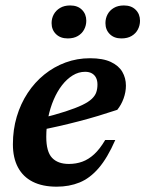

<svg xmlns="http://www.w3.org/2000/svg" viewBox="-20 -690 546 722"><path d="M300 -420Q275.5 -420 253.5 -406.5Q231.5 -393 213.2 -369.5Q195 -346 181.8 -315Q168.5 -284 161.2 -248.2Q154 -212.5 154 -175.5Q154 -119.5 175.8 -96.5Q197.5 -73.5 239 -73.5Q266 -73.5 289.5 -82Q313 -90.5 334.2 -110Q355.5 -129.5 375.5 -163.5H413.5Q384 -96 351 -57.8Q318 -19.5 279.2 -3.8Q240.5 12 193 12Q140 12 103.2 -6.5Q66.5 -25 47.5 -60.8Q28.5 -96.5 28.5 -147.5Q28.5 -202.5 43 -251.2Q57.5 -300 84 -340.2Q110.5 -380.5 146.8 -409.8Q183 -439 226.5 -455Q270 -471 318.5 -471Q367 -471 396.8 -457Q426.5 -443 440 -419.8Q453.5 -396.5 453.5 -368Q453.5 -344 444.8 -319.8Q436 -295.5 421 -277Q386.5 -265.5 350 -254.5Q313.5 -243.5 276 -233.8Q238.5 -224 201 -215.5Q163.5 -207 127.5 -200L129.5 -244Q187 -258 226 -270.8Q265 -283.5 289 -295Q313 -306.5 325.5 -318.5Q338 -330.5 342.2 -343.5Q346.5 -356.5 346.5 -372Q346.5 -387 341.2 -397.5Q336 -408 325.8 -414Q315.5 -420 300 -420ZM234.5 -545.5Q207 -545.5 190.5 -561.8Q174 -578 174 -603Q174 -621 182.2 -636Q190.5 -651 206 -660.2Q221.5 -669.5 244 -669.5Q272 -669.5 288.2 -653.2Q304.5 -637 304.5 -612Q304.5 -594.5 296.5 -579.2Q288.5 -564 273 -554.8Q257.5 -545.5 234.5 -545.5ZM436.5 -545.5Q409 -545.5 392.8 -561.8Q376.5 -578 376.5 -603Q376.5 -621 384.5 -636Q392.5 -651 408 -660.2Q423.5 -669.5 446 -669.5Q474 -669.5 490.2 -653.2Q506.5 -637 506.5 -612Q506.5 -594.5 498.5 -579.2Q490.5 -564 475 -554.8Q459.5 -545.5 436.5 -545.5Z"/></svg>

Font: Newsreader SemiBold
Style: Italic
Weight: 600
Italic angle: -17°
Designer: Hugues Gentile
Foundry: Production Type
Version: Version 1.003